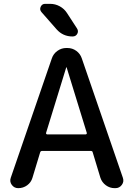

<svg xmlns="http://www.w3.org/2000/svg" viewBox="-20 -980 682 1000"><path d="M220 -288Q219 -285 221 -282.5Q223 -280 226 -280H426Q429 -280 431 -282.5Q433 -285 432 -288L327 -629Q327 -630 326 -630Q325 -630 325 -629ZM75 0Q54 0 41.5 -17Q29 -34 36 -54L250 -676Q258 -700 279 -715Q300 -730 325 -730H331Q357 -730 377.5 -715Q398 -700 406 -676L620 -54Q627 -34 614.5 -17Q602 0 581 0H577Q552 0 531.5 -15Q511 -30 503 -54L463 -186Q462 -194 452 -194H200Q191 -194 189 -186L149 -54Q142 -30 121.5 -15Q101 0 75 0ZM241 -960Q268 -960 291.5 -947Q315 -934 329 -912L381 -832Q390 -818 382.5 -804Q375 -790 358 -790Q308 -790 275 -827L196 -917Q185 -930 192 -945Q199 -960 215 -960Z"/></svg>

Font: Rounded Mplus 1c Medium
Style: Regular
Weight: 500
Version: Version 1.059.20150529